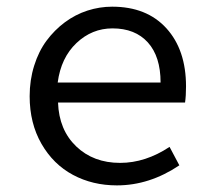

<svg xmlns="http://www.w3.org/2000/svg" viewBox="-20 -542 640 575"><path d="M330.1 13.2Q257.3 13.2 198.5 -18.3Q139.6 -49.8 104.2 -111.3Q68.8 -172.9 68.8 -253.9Q68.8 -302.2 82.3 -345.2Q95.7 -388.2 119.4 -420.2Q143.1 -452.1 174.3 -475.3Q205.6 -498.5 241.9 -510.3Q278.3 -522 315.9 -522Q419.4 -522 478.3 -457.3Q537.1 -392.6 537.1 -283.2Q537.1 -254.9 534.2 -234.9H153.8Q156.7 -152.8 208.3 -103.5Q259.8 -54.2 339.8 -54.2Q415.5 -54.2 487.8 -102.1L517.1 -46.9Q427.7 13.2 330.1 13.2ZM152.8 -294.9H460.9Q460.9 -372.6 422.9 -414.8Q384.8 -457 316.9 -457Q255.4 -457 209 -413.1Q162.6 -369.1 152.8 -294.9Z"/></svg>

Font: Office Code Pro D
Style: Regular
Weight: 400
Designer: Nathan Rutzky & Paul D. Hunt
Foundry: Adobe Systems Incorporated
Version: Version 1.004;PS 001.004;hotconv 1.0.70;makeotf.lib2.5.58329